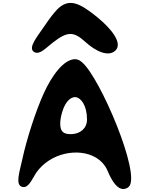

<svg xmlns="http://www.w3.org/2000/svg" viewBox="-20 -1245 982 1291"><path d="M132 12C172 20 193 -36 223 -83C319 -220 509 -252 622 -187C658 -166 687 -136 704 -95C731 -30 774 44 829 22C835 19 841 16 846 11C931 -69 653 -724 532 -826C520 -836 506 -847 485 -847C408 -847 327 -734 275 -619C220 -499 158 -305 131 -178C112 -90 79 2 132 12ZM494 -591C523 -584 565 -539 565 -441C565 -383 520 -343 456 -343C405 -343 385 -361 385 -415C385 -435 389 -460 397 -488C423 -579 469 -597 494 -591ZM210 -895C247 -874 289 -923 333 -957C434 -1036 475 -1035 554 -963C620 -903 709 -857 758 -907C805 -958 726 -1052 644 -1121C640 -1125 635 -1128 631 -1132C516 -1224 444 -1262 364 -1181C339 -1155 313 -1120 281 -1073C231 -999 164 -922 210 -895Z"/></svg>

Font: Venom Sans
Style: Bd
Weight: 700
Version: Version 1.001